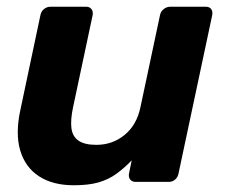

<svg xmlns="http://www.w3.org/2000/svg" viewBox="-20 -540 671 570"><path d="M199 10Q137 10 96 -16.5Q55 -43 40 -93.5Q25 -144 41 -216L100 -495Q102 -506 110.5 -513Q119 -520 130 -520H236Q246 -520 251.5 -513Q257 -506 255 -495L197 -222Q189 -185 192 -160Q195 -135 213 -122.5Q231 -110 266 -110Q314 -110 350 -139.5Q386 -169 397 -222L455 -495Q457 -506 466 -513Q475 -520 485 -520H591Q602 -520 607 -513Q612 -506 610 -495L510 -25Q508 -14 500 -7Q492 0 481 0H383Q372 0 366.5 -7Q361 -14 363 -25L371 -64Q349 -41 325.5 -24Q302 -7 272.5 1.5Q243 10 199 10Z"/></svg>

Font: Rubik SemiBold
Style: Italic
Weight: 600
Italic angle: -12°
Designer: Hubert and Fischer
Foundry: Hubert and Fischer
Version: Version 2.300;gftools[0.9.30]